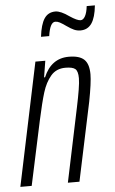

<svg xmlns="http://www.w3.org/2000/svg" viewBox="-54 -757 477 793"><g transform="rotate(-5 184.0 -360.0)"><path d="M105 -510H146L135 -442H139Q171 -518 244 -518Q288 -518 307.5 -499.5Q327 -481 327 -438Q327 -404 312 -326L243 0H195L260 -310Q268 -348 273 -378.5Q278 -409 278 -426Q278 -455 267 -464.5Q256 -474 226 -474Q188 -474 165.5 -447.5Q143 -421 130.5 -380.5Q118 -340 102 -266L45 0H-2ZM205 -709Q227 -709 262 -684Q292 -664 306 -664Q317 -664 325 -678.5Q333 -693 336 -720H370Q365 -670 348.5 -646Q332 -622 302 -622Q288 -622 275.5 -627.5Q263 -633 246 -645Q229 -657 219.5 -662Q210 -667 201 -667Q179 -667 171 -610H137Q143 -661 159 -685Q175 -709 205 -709Z"/></g></svg>

Font: Saira Ultra Condensed Light
Style: Italic
Weight: 300
Width: 1
Italic angle: -12°
Designer: Hector Gatti with collaboration of the Omnibus-Type team
Foundry: Omnibus-Type
Version: Version 1.001; ttfautohint (v1.8)